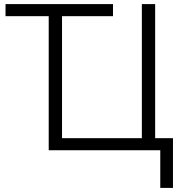

<svg xmlns="http://www.w3.org/2000/svg" viewBox="-20 -734 894 938"><path d="M763 0H218V-655H7V-714H532V-655H283V-59H673V-714H738V-59H825V184H763Z"/></svg>

Font: OpenSansMMV
Style: Light
Weight: 300
Foundry: Ascender Corporation
Version: Version 4.001